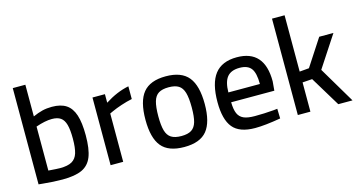

<svg xmlns="http://www.w3.org/2000/svg" viewBox="-77 -1035 2559 1370"><g transform="rotate(-15 1202.5 -350.5)"><path d="M100 2 69 -1V-712H162V-478Q200 -495 232.5 -503Q265 -511 303 -511Q369 -511 408.5 -485Q448 -459 466.5 -402.5Q485 -346 485 -252Q485 -151 462.5 -94.5Q440 -38 388.5 -14Q337 10 245 10Q177 10 100 2ZM390 -253Q390 -319 379.5 -356.5Q369 -394 345.5 -410.5Q322 -427 281 -427Q231 -427 162 -403V-78Q227 -73 248 -73Q305 -73 335.5 -90.5Q366 -108 378 -146.5Q390 -185 390 -253Z M601 -500H693V-437Q782 -494 869 -511V-417Q830 -409 788 -395Q746 -381 718 -368L694 -357V0H601Z M925 -248Q925 -385 977 -448Q1029 -511 1144 -511Q1260 -511 1311.5 -447.5Q1363 -384 1363 -248Q1363 -115 1312 -52Q1261 11 1144 11Q1027 11 976 -51.5Q925 -114 925 -248ZM1267 -248Q1267 -319 1255.5 -358Q1244 -397 1217.5 -413.5Q1191 -430 1144 -430Q1097 -430 1070 -413.5Q1043 -397 1031.5 -357.5Q1020 -318 1020 -248Q1020 -181 1031 -142.5Q1042 -104 1069 -87Q1096 -70 1144 -70Q1192 -70 1218.5 -87Q1245 -104 1256 -142Q1267 -180 1267 -248Z M1454 -237Q1454 -376 1506.5 -443.5Q1559 -511 1669 -511Q1873 -511 1873 -279L1867 -211H1548Q1549 -157 1562 -127.5Q1575 -98 1604 -85Q1633 -72 1686 -72Q1717 -72 1756 -73.5Q1795 -75 1826 -78L1854 -81L1856 -9Q1739 11 1667 11Q1552 11 1503 -48.5Q1454 -108 1454 -237ZM1780 -284Q1780 -365 1754.5 -399Q1729 -433 1669 -433Q1606 -433 1577 -397.5Q1548 -362 1547 -284Z M1984 -712H2077V-296L2147 -302L2276 -500H2381L2229 -268L2388 0H2283L2149 -221L2077 -216V0H1984Z"/></g></svg>

Font: sheba-seeBold
Style: Regular
Weight: 600
Designer: Mohamed Galeb, the designers
Foundry: Kief Type Foundry
Version: Version 2.010; ttfautohint (v1.5.33-1714) -l 8 -r 50 -G 200 